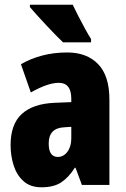

<svg xmlns="http://www.w3.org/2000/svg" viewBox="-20 -852 534 816"><path d="M266 -629Q349 -629 397 -579.5Q445 -530 445 -429V-66H328L301 -139H298Q271 -97 239.5 -76.5Q208 -56 156 -56Q109 -56 80 -82Q51 -108 38 -149Q25 -190 25 -235Q25 -324 72.5 -367.5Q120 -411 211 -415L283 -418V-432Q283 -500 230 -500Q183 -500 111 -459L69 -579Q110 -603 159.5 -616Q209 -629 266 -629ZM253 -311Q187 -308 187 -242Q187 -185 226 -185Q250 -185 266.5 -207Q283 -229 283 -264V-313ZM289 -832Q298 -813 313 -783.5Q328 -754 343 -727Q358 -700 367 -686V-672H248Q236 -683 216.5 -703Q197 -723 175.5 -746Q154 -769 135.5 -789.5Q117 -810 107 -822V-832Z"/></svg>

Font: Noto Sans Malayalam UI ExtraCondensed Black
Style: Regular
Weight: 900
Width: 2
Designer: Jelle Bosma - Monotype Design Team
Foundry: Monotype Imaging Inc.
Version: Version 2.104; ttfautohint (v1.8.4.7-5d5b)